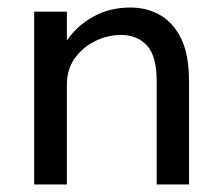

<svg xmlns="http://www.w3.org/2000/svg" viewBox="-20 -491 590 511"><path d="M71 0V-460H158V-383Q184 -422 228 -446.5Q272 -471 327 -471Q371 -471 406 -451Q441 -431 462 -388.5Q483 -346 483 -276V0H397V-275Q397 -342 371 -370Q345 -398 302 -398Q267 -398 234 -382Q201 -366 179.5 -336.5Q158 -307 158 -266V0Z"/></svg>

Font: Inconsolata SemiExpanded Medium
Style: Regular
Weight: 500
Width: 6
Monospace: yes
Designer: Raph Levien, Cyreal, Brenton Simpson
Foundry: Raph Levien, Cyreal, Google
Version: Version 3.001; ttfautohint (v1.8.2.53-6de2)